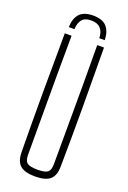

<svg xmlns="http://www.w3.org/2000/svg" viewBox="-178 -1005 713 1068"><g transform="rotate(20 179.0 -471.0)"><path d="M179 5Q117.5 5 90.8 -18.5Q64 -42 63 -95Q61 -274.5 61.2 -447.8Q61.5 -621 63 -800H103Q102 -680.5 101.8 -564Q101.5 -447.5 101.8 -331Q102 -214.5 102 -95Q102 -60 118 -47.5Q134 -35 179 -35Q224 -35 239.5 -47.5Q255 -60 255 -95Q255 -214.5 255.5 -331Q256 -447.5 256 -564Q256 -680.5 255 -800H295Q296.5 -621 297 -447.8Q297.5 -274.5 295 -95Q294.5 -42 267.5 -18.5Q240.5 5 179 5ZM179 -947Q233 -947 258.2 -919.5Q283.5 -892 285 -840H252.5Q252 -876 233.5 -896.8Q215 -917.5 179 -917.5Q138.5 -917.5 122.5 -895.8Q106.5 -874 105.5 -840H72Q73.5 -892.5 99 -919.8Q124.5 -947 179 -947Z"/></g></svg>

Font: Big Shoulders Text SC Thin
Style: Regular
Weight: 100
Designer: Patric King
Foundry: XO Type Co
Version: Version 2.002